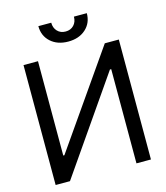

<svg xmlns="http://www.w3.org/2000/svg" viewBox="-132 -1025 971 1125"><g transform="rotate(-15 353.5 -462.5)"><path d="M64.5 -727.5H152.3V-155.3H159.2L557.6 -727.5H642.6V0H554.7V-571.3H546.9L151.4 0H64.5ZM354.5 -792.5Q289.1 -792.5 248.3 -829.3Q207.5 -866.2 207.5 -925.3H285.6Q285.6 -893.6 304.7 -873.5Q323.7 -853.5 354.5 -853.5Q385.3 -853.5 404.3 -873.5Q423.3 -893.6 423.3 -925.3H501.5Q501.5 -866.2 460.7 -829.3Q419.9 -792.5 354.5 -792.5Z"/></g></svg>

Font: Inter Tight
Style: Regular
Weight: 400
Designer: Rasmus Andersson
Foundry: rsms
Version: Version 3.002